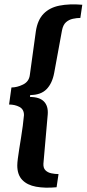

<svg xmlns="http://www.w3.org/2000/svg" viewBox="-20 -708 401 889"><path d="M242 159Q188 164 147 156.5Q106 149 83 125Q60 101 60 58Q60 47 62.5 27Q65 7 69 -18Q73 -43 77.5 -71Q82 -99 85.5 -125.5Q89 -152 91 -175Q91 -202 70 -213Q49 -224 22 -224L33 -303Q59 -303 86.5 -316.5Q114 -330 118 -360L146 -563Q154 -616 182 -644.5Q210 -673 255.5 -682Q301 -691 361 -686L352 -625Q336 -625 317.5 -621Q299 -617 285.5 -605Q272 -593 267 -567L231 -371Q222 -322 195.5 -295Q169 -268 120 -268L119 -259Q163 -259 183.5 -238Q204 -217 201 -178L181 50Q180 70 190.5 80.5Q201 91 218 94.5Q235 98 251 98Z"/></svg>

Font: Chivo Medium
Style: Bold Italic
Weight: 700
Italic angle: -8.05°
Version: Version 2.002